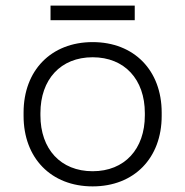

<svg xmlns="http://www.w3.org/2000/svg" viewBox="-20 -650 660 684"><path d="M310 14C458 14 556 -87 556 -237V-249C556 -399 458 -500 310 -500C162 -500 64 -399 64 -249V-237C64 -87 162 14 310 14ZM124 -239V-247C124 -367 196 -446 310 -446C424 -446 496 -367 496 -247V-239C496 -119 424 -40 310 -40C196 -40 124 -119 124 -239ZM160 -578H460V-630H160Z"/></svg>

Font: Meta Space Light
Style: Regular
Weight: 300
Designer: Meta Pool / Florian Karsten
Foundry: Meta Pool / Florian Karsten
Version: Version 2.000;Glyphs 3.1.1 (3137)